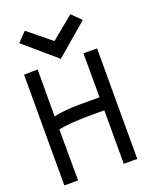

<svg xmlns="http://www.w3.org/2000/svg" viewBox="-156 -941 829 1029"><g transform="rotate(-20 259.0 -426.0)"><path d="M243.7 -644 63 -799.3 113.8 -851.6 244.1 -745.1 373.5 -851.6 425.3 -799.3ZM107.4 -632.8 106.9 -365.7Q167 -379.4 256.8 -379.4H368.2Q368.2 -453.1 367.9 -525.4Q367.7 -597.7 367.7 -630.4H445.3V0H368.2V-305.2H305.2Q171.4 -305.2 106.9 -291.5Q106.9 -197.8 107.4 -116Q107.9 -34.2 107.9 0H29.3V-631.8Z"/></g></svg>

Font: FantasqueSansM Nerd Font
Style: Regular
Weight: 400
Monospace: yes
Designer: Jany Belluz
Version: Version 1.8.0 ; ttfautohint (v1.8.2);Nerd Fonts 3.4.0